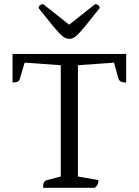

<svg xmlns="http://www.w3.org/2000/svg" viewBox="-20 -899 663 919"><path d="M186 0Q186 -16 190 -25Q194 -34 202 -36L286 -58L271 -38V-599L282 -586L87 -600L101 -609L75 -522Q73 -513 65 -508.5Q57 -504 40 -504V-641H584V-504Q568 -504 559 -508.5Q550 -513 547 -522L523 -609L537 -600L342 -586L353 -599V-39L337 -57L451 -37Q451 -24 447.5 -16Q444 -8 433 0ZM312 -713Q301 -713 291 -718Q281 -723 266.5 -737.5Q252 -752 228 -781.5Q204 -811 165 -860Q165 -868 171 -873.5Q177 -879 187 -879L322 -772H300L435 -879Q446 -879 451.5 -873.5Q457 -868 457 -860Q418 -811 394 -781.5Q370 -752 356 -737.5Q342 -723 332 -718Q322 -713 312 -713Z"/></svg>

Font: Pitagon Serif
Style: Regular
Weight: 400
Designer: Travis Tran
Foundry: Pitagon
Version: Version 1.000;gftools[0.9.26]